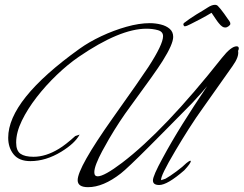

<svg xmlns="http://www.w3.org/2000/svg" viewBox="-20 -757 1010 796"><path d="M345 19Q302 19 302 -10Q302 -62 447 -267Q506 -350 543 -403Q580 -456 595 -479Q656 -573 656 -607Q656 -626 634.5 -632Q613 -638 587 -638Q477 -638 306 -521Q261 -490 215.5 -446.5Q170 -403 132 -354Q94 -305 70.5 -256.5Q47 -208 47 -166Q47 -132 65 -119.5Q83 -107 119 -107Q170 -107 224 -140Q251 -156 292 -193L310 -199Q291 -163 234 -128Q170 -89 106 -89Q59 -89 36.5 -117Q14 -145 14 -186Q14 -343 310 -555Q349 -583 400 -607Q451 -631 504 -646Q557 -661 601 -661Q624 -661 646.5 -655.5Q669 -650 683.5 -637.5Q698 -625 698 -604Q698 -574 654 -504Q639 -480 605.5 -433Q572 -386 520 -315Q476 -256 432 -181Q418 -157 403.5 -130Q389 -103 380 -80Q371 -57 371 -43Q371 -26 385 -26Q412 -26 486 -82Q662 -216 900 -517Q938 -565 961 -565Q970 -565 970 -556Q970 -552 967 -546Q972 -522 944 -483L826 -316Q792 -269 762.5 -222.5Q733 -176 707 -132Q644 -26 648 -10L666 -16Q684 -26 711 -46Q738 -66 753 -81Q766 -91 769 -91Q771 -89 771 -89Q771 -80 744 -51Q674 10 640 10Q614 10 614 -9Q614 -28 654 -101Q690 -168 736.5 -242.5Q783 -317 839 -400Q832 -391 816 -373Q800 -355 776 -329Q712 -264 668 -219.5Q624 -175 599 -150Q507 -58 481 -38Q408 19 345 19ZM746 -648Q742 -648 740.5 -654Q739 -660 746 -664Q752 -669 765 -678Q778 -687 794 -697Q823 -714 840.5 -725.5Q858 -737 871 -737Q879 -737 883.5 -732Q888 -727 895 -719Q903 -709 909.5 -700Q916 -691 922 -682Q927 -675 931 -669.5Q935 -664 935 -658Q935 -654 928 -648.5Q921 -643 914 -643Q902 -642 887 -661Q881 -668 872.5 -681Q864 -694 857 -704Q847 -698 836.5 -692Q826 -686 811 -678Q787 -666 770 -657Q753 -648 746 -648Z"/></svg>

Font: Alex Brush
Style: Regular
Weight: 400
Designer: Robert E. Leuschke
Foundry: Robert E. Leuschke
Version: Version 1.111; ttfautohint (v1.8.4.7-5d5b)